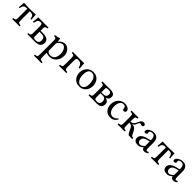

<svg xmlns="http://www.w3.org/2000/svg" viewBox="497 -2216 4224 4224"><g transform="rotate(45 2608.5 -104.0)"><path d="M182 -122C182 -39 171 -34 110 -31C104 -25 104 -4 110 2C149 1 188.7 0 222 0C256.3 0 295 1 333 2C339 -4 339 -25 333 -31C272 -34 261 -39 261 -122V-392H278C359 -392 375 -364 392 -283C405 -283 418 -287 418 -287C412 -333 408 -377 407 -435C384 -433 309 -429 259 -429H184C134 -429 78 -432 38 -435C37 -377 33 -333 26 -287C26 -287 40 -283 53 -283C70 -364 85 -392 167 -392H182Z M900 -126C900 -44 850 -31 797 -31C748 -31 731 -41 731 -76V-224H802C877 -224 900 -179 900 -126ZM652 -307V-122C652 -39 641 -36 580 -31C574 -25 574 -4 580 2C613 1 648.3 0 692 0C732.6 0 755.4 2 796 2C919 2 986 -29 986 -136C986 -230 904 -257 803 -257H731V-306C731 -390 742 -393 803 -398C809 -404 809 -425 803 -431C769 -430 734.7 -429 691 -429C610.7 -429 485 -431 485 -431C484 -373 479 -326 472 -280C479.7 -276.5 489.8 -274.4 501 -275C519 -357 533 -392 610 -392C633 -392 652 -380 652 -307Z M1185 -331C1211 -363 1256.8 -393 1286 -393C1350 -393 1405 -321 1405 -208C1405 -126 1376 -24 1264 -24C1246 -24 1211 -29 1193 -45.1C1172.9 -63.1 1169 -68.9 1169 -105V-287C1169 -308 1173.4 -316.7 1185 -331ZM1166 -368C1164.5 -398 1162.7 -423.7 1158 -434C1155.9 -438.6 1154 -442 1146 -442C1118 -431 1092 -422 1023 -413C1021 -407 1023 -391 1025 -385C1079 -380 1090 -375 1090 -317V110C1090 193 1079 198 1018 201C1012 207 1012 228 1018 234C1053 233 1090 232 1130 232C1170 232 1218 233 1251 234C1257 228 1257 207 1251 201C1180 197 1169 193 1169 110V2C1169 -11 1172.8 -9.7 1183 -5.5C1207.5 4.4 1238.4 10 1270 10C1326 10 1376 -7 1417 -46C1464 -92 1491 -154 1491 -235C1491 -341 1416 -439 1314 -439C1267.5 -439 1216.5 -408.5 1177 -364C1171.4 -357.7 1166.5 -358.4 1166 -368Z M1715 -307C1715 -364 1722 -390 1757 -390H1779C1861 -390 1885 -333 1899 -275C1910.1 -273.5 1919.5 -275.4 1928 -279C1924 -332 1920.5 -375.5 1915 -429L1913 -431C1913 -431 1833 -429 1801 -429H1675C1631.7 -429.4 1597 -430 1564 -431C1558 -425 1558 -404 1564 -398C1625 -394 1636 -390 1636 -307V-122C1636 -39 1625 -36 1564 -31C1558 -25 1558 -4 1564 2C1597 1 1632.3 0 1676 0C1719.3 0 1755 1 1787 2C1793 -4 1793 -25 1787 -31C1726 -35 1715 -39 1715 -122Z M1986 -205C1986 -103 2054 10 2196 10C2260.4 10 2308.8 -12.7 2342.9 -46C2387.7 -89.8 2408 -152.7 2408 -214C2408 -318 2351 -439 2198 -439C2132.2 -439 2077.9 -412 2041.3 -369C2005 -326.4 1986 -268.2 1986 -205ZM2183 -404C2269 -404 2322 -326 2322 -182C2322 -56 2257 -25 2210 -25C2106 -25 2072 -151 2072 -228C2072 -315 2093 -404 2183 -404Z M2635 -246V-362C2635 -392 2658 -398 2706 -398C2758 -398 2789 -383.5 2789 -324C2789 -284 2763 -246 2701 -246ZM2635 -217H2711C2772 -217 2798 -176.5 2798 -117C2798 -50 2760 -31 2706 -31C2654 -31 2635 -40 2635 -86ZM2595 -429C2552 -429 2517 -430 2484 -431C2478 -425 2478 -404 2484 -398C2545 -394 2556 -390 2556 -307V-122C2556 -39 2545 -36 2484 -31C2478 -25 2478 -4 2484 2C2517 1 2552 0 2596 0C2633 0 2666 2 2733 2C2819 2 2884 -22 2884 -121C2884 -177 2849 -215.5 2788 -227V-230C2834 -238.5 2869 -271 2869 -331C2869 -401 2826 -431 2705 -431C2664 -431 2637.9 -429 2595 -429Z M3326 -91C3322 -100 3314 -104 3305 -105C3271 -61 3228 -39 3185 -39C3112 -39 3051 -113 3051 -230C3051 -340 3099 -406 3165 -406C3224 -406 3232 -371 3236 -336C3239 -309 3253 -300 3274 -300C3295 -300 3323 -313 3323 -344C3323 -399 3266 -439 3170 -439C3071 -439 2965 -350 2965 -208C2965 -79 3037 10 3163 10C3223 10 3276 -9 3326 -91Z M3742 0C3742 0 3820 1 3840 2C3846 -4 3846 -25 3840 -31C3801 -33 3793 -41 3776 -73L3731 -158C3706 -205 3671 -229 3614 -229V-232C3653 -243 3670 -278 3685 -318C3697 -349 3709 -368 3730 -368C3739 -368 3747 -365 3753 -361C3759 -357 3770 -354 3783 -354C3805 -354 3823 -373 3823 -393C3823 -415 3799 -438 3766 -438C3708 -438 3681 -384 3662 -337C3640 -282 3613 -244 3542 -244V-307C3542 -390 3553 -393 3604 -398C3610 -404 3610 -425 3604 -431C3580 -430 3542 -429 3502 -429C3459 -429 3424 -430 3391 -431C3385 -425 3385 -404 3391 -398C3452 -394 3463 -390 3463 -307V-122C3463 -39 3452 -36 3391 -31C3385 -25 3385 -4 3391 2C3424 1 3459 0 3503 0C3542 0 3582 1 3604 2C3610 -4 3610 -25 3604 -31C3553 -35 3542 -39 3542 -122V-209C3610 -205 3628 -178 3646 -141L3689 -51C3702 -24 3722 -1 3742 0Z M4151 -233V-101C4151 -88 4145 -81 4137 -75C4111 -54 4077 -31 4049 -31C3999 -31 3977 -71 3977 -102C3977 -147 3998 -193 4072 -212ZM4151 -48C4157 -17 4167.6 10 4218 10C4256.3 10 4292.3 -7 4313 -27C4311.3 -39.3 4307.3 -47.7 4296 -54C4288.5 -47.8 4271.7 -38 4259 -38C4230 -38 4229 -77 4229 -123V-270C4229 -412 4151 -439 4078 -439C3996 -439 3913 -385 3913 -328C3913 -304 3925 -292 3948 -292C3977 -292 3995 -313 3995 -326C3995 -333 3994 -340 3992 -344C3991 -347 3990 -353 3990 -364C3990 -395 4032 -406 4070 -406C4104 -406 4151 -389 4151 -276C4151 -269 4148 -265 4145 -264L4059 -243C3963 -219 3894 -166 3894 -98C3894 -16 3950 10 4020 10C4054.8 10 4085 2 4129 -32L4149 -48Z M4497 -122C4497 -39 4486 -34 4425 -31C4419 -25 4419 -4 4425 2C4464 1 4503.7 0 4537 0C4571.3 0 4610 1 4648 2C4654 -4 4654 -25 4648 -31C4587 -34 4576 -39 4576 -122V-392H4593C4674 -392 4690 -364 4707 -283C4720 -283 4733 -287 4733 -287C4727 -333 4723 -377 4722 -435C4699 -433 4624 -429 4574 -429H4499C4449 -429 4393 -432 4353 -435C4352 -377 4348 -333 4341 -287C4341 -287 4355 -283 4368 -283C4385 -364 4400 -392 4482 -392H4497Z M5053 -233V-101C5053 -88 5047 -81 5039 -75C5013 -54 4979 -31 4951 -31C4901 -31 4879 -71 4879 -102C4879 -147 4900 -193 4974 -212ZM5053 -48C5059 -17 5069.6 10 5120 10C5158.3 10 5194.3 -7 5215 -27C5213.3 -39.3 5209.3 -47.7 5198 -54C5190.5 -47.8 5173.7 -38 5161 -38C5132 -38 5131 -77 5131 -123V-270C5131 -412 5053 -439 4980 -439C4898 -439 4815 -385 4815 -328C4815 -304 4827 -292 4850 -292C4879 -292 4897 -313 4897 -326C4897 -333 4896 -340 4894 -344C4893 -347 4892 -353 4892 -364C4892 -395 4934 -406 4972 -406C5006 -406 5053 -389 5053 -276C5053 -269 5050 -265 5047 -264L4961 -243C4865 -219 4796 -166 4796 -98C4796 -16 4852 10 4922 10C4956.8 10 4987 2 5031 -32L5051 -48Z"/></g></svg>

Font: Libertinus Serif
Style: Regular
Weight: 400
Designer: Philipp H. Poll
Foundry: Khaled Hosny
Version: Version 6.2